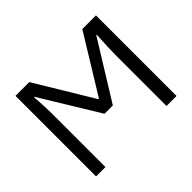

<svg xmlns="http://www.w3.org/2000/svg" viewBox="-148 -958 1203 1203"><g transform="rotate(-45 453.5 -357.0)"><path d="M412.1 -240.2 176.8 -626H172.9Q180.2 -547.9 180.2 -433.1V0H97.2V-713.9H219.2L450.2 -331.1H454.1L689 -713.9H810.1V0H721.2V-439Q721.2 -512.2 728 -625H724.1L485.8 -240.2Z"/></g></svg>

Font: NotoSans
Style: Regular
Weight: 400
Designer: Monotype Design team
Foundry: Monotype Imaging Inc.
Version: Version 1.04; ttfautohint (v1.4.1)